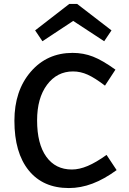

<svg xmlns="http://www.w3.org/2000/svg" viewBox="-20 -938 654 973"><path d="M329 15Q198 15 125.5 -74.5Q53 -164 53 -326Q53 -478 135.5 -574Q218 -670 348 -670Q403 -670 451.5 -651Q500 -632 565 -585L512 -504Q461 -543 424.5 -559.5Q388 -576 350 -576Q269 -576 218.5 -508.5Q168 -441 168 -328Q168 -209 214.5 -144Q261 -79 344 -79Q382 -79 424.5 -97Q467 -115 520 -153L571 -76Q508 -30 448.5 -7.5Q389 15 329 15ZM195 -729 158 -784 331 -918H371L545 -784L508 -729L351 -832Z"/></svg>

Font: Intel One Mono Medium
Style: Regular
Weight: 500
Monospace: yes
Designer: Fred Shallcrass
Foundry: Frere-Jones Type LLC
Version: Version 1.400;hotconv 1.1.0;makeotfexe 2.6.0;FJTRelease1.4